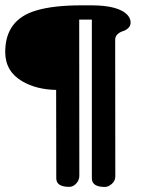

<svg xmlns="http://www.w3.org/2000/svg" viewBox="-22 -705 542 735"><path d="M379.4 10.7Q329.6 10.7 329.6 -22.5V-629.9H281.2L281.7 -32.2Q281.7 -15.6 270 -2.7Q258.3 10.3 243.2 10.3Q193.4 10.3 193.4 -22.5L192.9 -360.8Q117.2 -362.3 63.5 -393.6Q-2 -431.6 -2 -505.9Q-2 -630.4 117.2 -665Q182.6 -684.6 290.5 -684.6H327.1Q434.6 -684.6 467.8 -645.5Q478 -632.8 478 -619.4Q478 -606 468.8 -597.4Q459.5 -588.9 448.5 -585.7Q437.5 -582.5 428.2 -574.2Q418.9 -565.9 418.9 -552.2L419.4 -29.8Q419.4 -12.7 406 -1Q392.6 10.7 379.4 10.7Z"/></svg>

Font: Corben
Style: Regular
Weight: 400
Designer: vernon adams
Foundry: vernon adams
Version: Version 1.101